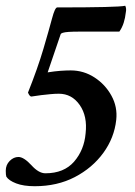

<svg xmlns="http://www.w3.org/2000/svg" viewBox="-22 -643 468 667"><path d="M98.6 3.9Q59.6 3.9 34.2 -5.9Q8.8 -15.6 0 -29.3Q-2 -35.2 -2 -49.8Q-2 -70.3 11.7 -84Q25.4 -97.7 42 -97.7Q60.5 -97.7 86.9 -69.3Q112.3 -41 135.7 -41Q200.2 -41 235.4 -81.5Q270.5 -122.1 275.4 -179.7Q282.2 -239.3 254.9 -278.3Q227.5 -317.4 182.6 -317.4Q168.9 -317.4 153.3 -315.9Q137.7 -314.5 121.1 -312.5L86.9 -307.6Q81.1 -307.6 75.2 -321.3Q109.4 -407.2 128.9 -473.6Q148.4 -540 158.7 -578.6Q168.9 -617.2 176.8 -617.2Q388.7 -617.2 413.1 -623Q418 -613.3 415 -599.6Q413.1 -581.1 407.7 -564Q402.3 -546.9 392.6 -533.2H333Q288.1 -533.2 258.8 -533.2Q229.5 -533.2 216.8 -532.2Q189.5 -530.3 188.5 -523.4L143.6 -391.6Q168 -395.5 188 -397Q208 -398.4 223.6 -398.4Q268.6 -398.4 306.2 -374Q343.8 -349.6 365.2 -310.5Q386.7 -271.5 381.8 -226.6Q375 -164.1 336.9 -111.8Q298.8 -59.6 237.8 -27.8Q176.8 3.9 98.6 3.9Z"/></svg>

Font: Crimson Text SemiBold
Style: Italic
Weight: 600
Italic angle: -11°
Designer: Sebastian Kosch
Foundry: Sebastian Kosch
Version: Version 1.100; ttfautohint (v1.8.4)